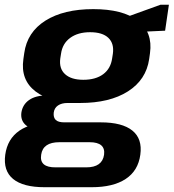

<svg xmlns="http://www.w3.org/2000/svg" viewBox="-41 -588 721 797"><path d="M291.6 -160.5Q168.9 -160.5 106.3 -208.6Q43.6 -256.7 56.1 -342.8L59.6 -367.3Q71.6 -454.4 147.5 -502.3Q223.4 -550.1 346.1 -550.1Q468.8 -550.1 531.3 -502.3Q593.7 -454.4 581.6 -367.3L578.2 -342.8Q565.7 -256.7 490 -208.6Q414.3 -160.5 291.6 -160.5ZM144 189.1Q55.1 189.1 13.5 155Q-28.2 120.9 -19.2 54.2Q-10.2 -11.4 39.8 -45.8Q89.7 -80.1 181.1 -80.1H377.3Q466.2 -80.1 508.4 -46Q550.6 -12 541.5 54.2Q532.5 120.9 480.5 155Q428.6 189.1 339.7 189.1ZM316.9 106.7Q383.5 106.7 391 54.2Q394.4 28.5 379.4 15.4Q364.3 2.3 331.2 2.3H205.4Q137.3 2.3 129.9 54.2Q121.4 107.7 191.1 106.7ZM132.4 -48.9Q88.9 -48.9 66.3 -68.4Q43.7 -87.9 47.7 -120.3Q52.7 -153.8 79.7 -172.8Q106.8 -191.8 152.9 -191.8H295.6L291.6 -160.5H239.2Q214.8 -160.5 199.6 -150.1Q184.5 -139.7 182 -120.3Q180 -100 190.5 -90Q200.9 -80.1 226.3 -80.1H279.7L275.7 -48.9ZM304.8 -256.8Q356.2 -256.8 387.4 -280Q418.6 -303.3 424.5 -345.8L427.5 -364.8Q433.4 -407.3 408.9 -430.8Q384.4 -454.3 332.9 -454.3Q282.5 -454.3 250.4 -430.8Q218.2 -407.3 212.3 -364.8L209.3 -345.8Q203.4 -303.7 228.9 -280.3Q254.4 -256.8 304.8 -256.8ZM458.8 -508.2 625.1 -568.3H660.1L644.4 -460.6L450.7 -451.7Z"/></svg>

Font: Pathway Extreme 8pt Thin
Style: Italic
Weight: 100
Italic angle: -8°
Designer: Eduardo Rodriguez Tunni
Foundry: Eduardo Rodriguez Tunni
Version: Version 1.000